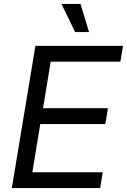

<svg xmlns="http://www.w3.org/2000/svg" viewBox="-20 -962 649 982"><path d="M40.5 0 161.1 -727.5H609.4L595.7 -646.5H239.3L200.2 -408.7H532.2L518.6 -327.6H186L145.5 -81.1H505.4L492.2 0ZM364.3 -797.9 294.4 -941.9H391.6L435.5 -797.9Z"/></svg>

Font: Inter 17pt
Style: Italic
Weight: 400
Italic angle: -9.3988°
Version: Version 4.001;git-66647c0bb